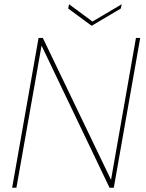

<svg xmlns="http://www.w3.org/2000/svg" viewBox="-20 -881 687 901"><path d="M618 -703H638L514 0H494L175 -667L57 0H37L161 -703H181L501 -37ZM414 -780 551 -861 547 -841 410 -760 300 -841 304 -861Z"/></svg>

Font: Poppins Thin
Style: Italic
Weight: 250
Italic angle: -10°
Designer: Ninad Kale (Devanagari), Jonny Pinhorn (Latin)
Foundry: Indian Type Foundry
Version: Version 3.200;PS 1.000;hotconv 16.6.54;makeotf.lib2.5.65590